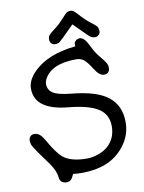

<svg xmlns="http://www.w3.org/2000/svg" viewBox="-108 -1059 883 1180"><g transform="rotate(-10 333.5 -469.0)"><path d="M407.7 -766.1Q406.7 -771.5 406.7 -781.5Q406.7 -791.5 417.7 -800.8Q428.7 -810.1 441.9 -810.1Q455.1 -810.1 468.8 -797.4Q482.4 -784.7 500.2 -747.8Q518.1 -710.9 538.6 -685.1L566.4 -650.4Q587.9 -623.5 587.9 -604Q587.9 -563.5 551.8 -563.5Q522.9 -563.5 494.1 -609.9Q465.3 -656.2 445.6 -671.4Q425.8 -686.5 399.9 -686.5Q240.2 -686.5 196.3 -595.7Q189.9 -583.5 189.9 -567.9Q189.9 -531.7 220.7 -511.7Q251.5 -491.7 332 -483.9Q490.2 -468.8 560.1 -413.6Q631.3 -356.4 631.3 -253.9Q631.3 -179.7 589.1 -119.1Q546.9 -58.6 484.4 -27.8Q412.6 7.3 310.5 7.3Q283.2 7.3 257.8 3.9Q248.5 27.3 238 37.6Q227.5 47.9 211.4 47.9Q170.4 47.9 166.7 8.8Q163.1 -30.3 130.9 -77.1L68.4 -164.1Q39.1 -205.6 34.9 -219.2Q30.8 -232.9 30.8 -245.4Q30.8 -257.8 39.6 -268.6Q48.3 -279.3 65.2 -279.3Q82 -279.3 96.9 -268.3Q111.8 -257.3 130.4 -224.6Q174.8 -146 208 -116.7Q255.9 -74.2 358.9 -74.2Q394 -74.2 431.2 -87.6Q468.3 -101.1 492.7 -123Q543 -169.4 543 -243.7Q543 -317.9 484.6 -355.2Q426.3 -392.6 295.9 -404.8Q93.8 -425.3 93.8 -556.6Q93.8 -609.4 144.5 -660.2Q231.9 -747.6 407.7 -766.1ZM454.1 -961.9Q497.1 -913.6 528.8 -890.4Q560.5 -867.2 565.4 -856Q570.3 -844.7 570.3 -831.8Q570.3 -818.8 560.3 -809.6Q550.3 -800.3 539.3 -800.3Q528.3 -800.3 519.8 -802.7Q511.2 -805.2 497.1 -818.4L413.1 -901.9Q325.2 -814 317.6 -808.8Q310.1 -803.7 303.7 -802Q297.4 -800.3 286.6 -800.3Q275.9 -800.3 265.9 -809.6Q255.9 -818.8 255.9 -835.2Q255.9 -851.6 264.9 -862.5Q273.9 -873.5 301 -893.1Q328.1 -912.6 357.9 -945.8Q387.7 -979 395.3 -982.7Q402.8 -986.3 417.5 -986.3Q432.1 -986.3 454.1 -961.9Z"/></g></svg>

Font: Oldenburg
Style: Regular
Weight: 400
Designer: Nicole Fally
Foundry: Nicole Fally
Version: Version 1.001